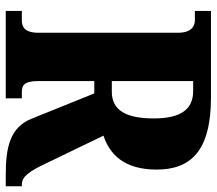

<svg xmlns="http://www.w3.org/2000/svg" viewBox="-63 -691 754 668"><g transform="rotate(90 314.0 -357.0)"><path d="M18 0H322V-56H302C278 -56 262 -62 262 -114V-308H305L393 -90C423 -15 492 0 589 0H628V-56H622C595 -56 576 -81 548 -141L452 -340C516 -361 570 -411 570 -525C570 -643 506 -714 319 -714H18V-658H50C66 -658 94 -651 94 -599V-114C94 -62 70 -56 50 -56H18ZM299 -369H262V-652H297C359 -652 392 -611 392 -515C392 -419 364 -369 299 -369Z"/></g></svg>

Font: Noto Serif Devanagari ExtraCondensed Black
Style: Regular
Weight: 900
Width: 2
Designer: Universal Thirst, Indian Type Foundry and the Monotype Design Team
Foundry: Monotype Imaging Inc.
Version: Version 2.004